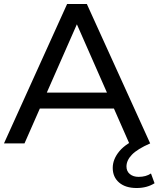

<svg xmlns="http://www.w3.org/2000/svg" viewBox="-21 -720 796 964"><path d="M551 -175H179L102 0H-1L316 -700H415L733 0H628ZM516 -255 365 -598 214 -255ZM545 123Q545 79 579 38.5Q613 -2 688 -32L733 0Q669 28 641.5 56.5Q614 85 614 116Q614 140 631 154Q648 168 675 168Q712 168 737 151L755 200Q717 224 665 224Q609 224 577 196.5Q545 169 545 123Z"/></svg>

Font: Idrija
Style: Regular
Weight: 500
Designer: Julieta Ulanovsky
Foundry: Julieta Ulanovsky
Version: Version 7.200